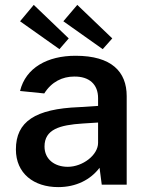

<svg xmlns="http://www.w3.org/2000/svg" viewBox="-20 -755 609 785"><path d="M118 -735 62 -668 223 -554 261 -598ZM296 -735 239 -668 400 -554 439 -598ZM218 10C291 10 350 -20 387 -69L396 0H498V-362C498 -462 436 -527 289 -527C174 -527 85 -478 62 -383L161 -373C191 -421 236 -442 283 -442C345 -443 381 -410 381 -354V-322L304 -317C124 -310 45 -258 45 -144C45 -46 118 10 218 10ZM257 -73C203 -73 162 -104 162 -156C162 -226 224 -244 318 -250L381 -254V-171C381 -121 318 -73 257 -73Z"/></svg>

Font: United Sans SemiBold
Style: Regular
Weight: 600
Designer: Pablo Impallari, Rodrigo Fuenzalida (Modified by Dan O. Williams)
Version: Version 1.000;PS 001.000;hotconv 1.0.88;makeotf.lib2.5.64775